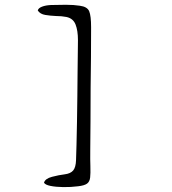

<svg xmlns="http://www.w3.org/2000/svg" viewBox="-20 -737 719 803"><path d="M307 42Q276 46 244.5 45.5Q213 45 191 40.5Q169 36 164 27Q169 10 197.5 2.5Q226 -5 251 -8Q275 -11 286 -24Q297 -37 298 -67Q299 -90 300 -132.5Q301 -175 302 -227.5Q303 -280 303.5 -335.5Q304 -391 304.5 -440Q305 -489 305.5 -523.5Q306 -558 306 -569Q306 -609 296 -634.5Q286 -660 258 -666Q248 -668 237 -669Q226 -670 214 -670Q191 -671 169.5 -674.5Q148 -678 138 -693Q140 -703 155.5 -709Q171 -715 193 -716Q222 -717 255.5 -717Q289 -717 314 -713Q345 -709 353 -690Q361 -671 361 -623Q361 -564 360.5 -499Q360 -434 359 -371Q359 -296 358.5 -229.5Q358 -163 357.5 -113.5Q357 -64 358 -42Q359 -12 357 5.5Q355 23 344 31Q333 39 307 42Z"/></svg>

Font: Yuji Hentaigana Akari
Style: Regular
Weight: 400
Designer: Kataoka Yuji
Foundry: Kinuta Font Factory
Version: Version 3.002